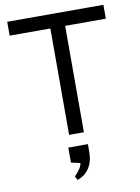

<svg xmlns="http://www.w3.org/2000/svg" viewBox="-97 -714 743 1022"><g transform="rotate(-10 275.0 -203.0)"><path d="M15 -650H535V-575H15ZM235 -583H315V0H235ZM238 244 227 223Q244 207 255.5 189.5Q267 172 268 158L219 147V66H325V107Q325 160 302 195Q279 230 238 244Z"/></g></svg>

Font: Syne
Style: Regular
Weight: 400
Designer: Lucas Descroix
Foundry: Bonjour Monde
Version: Version 2.200